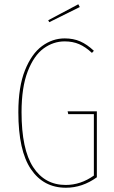

<svg xmlns="http://www.w3.org/2000/svg" viewBox="-20 -871 535 900"><path d="M420 -633 411 -623Q381 -651 351 -664Q321 -677 283 -677Q230 -677 184.5 -644Q139 -611 110 -536.5Q81 -462 81 -345Q81 -171 135.5 -87.5Q190 -4 288 -4Q358 -4 420 -48V-336H300L297 -349H434V-40Q366 9 289 9Q184 9 125 -78Q66 -165 66 -345Q66 -464 97 -541.5Q128 -619 177 -655Q226 -691 283 -691Q324 -691 356 -677Q388 -663 420 -633ZM354 -838 211 -767 206 -776 347 -851Z"/></svg>

Font: Fira Sans Compressed Hair
Style: Regular
Weight: 100
Width: 1
Designer: bBox Type GmbH & Carrois Corporate GbR & Edenspiekermann AG
Foundry: bBox Type GmbH & Carrois Corporate GbR & Edenspiekermann AG
Version: Version 4.301